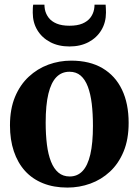

<svg xmlns="http://www.w3.org/2000/svg" viewBox="-20 -816 612 847"><path d="M24 -263Q24 -335 46.2 -388.5Q68.5 -442 106.8 -477.5Q145 -513 193.2 -530.8Q241.5 -548.5 294 -548.5Q376 -548.5 432.5 -515Q489 -481.5 518.2 -420.2Q547.5 -359 547.5 -274Q547.5 -201 525.2 -147.5Q503 -94 465 -58.8Q427 -23.5 378.5 -6Q330 11.5 277.5 11.5Q217 11.5 169.8 -7.5Q122.5 -26.5 90.2 -62.2Q58 -98 41 -148.8Q24 -199.5 24 -263ZM287.5 -37.5Q321.5 -37.5 344.2 -61.5Q367 -85.5 378.5 -135Q390 -184.5 390 -261Q390 -314.5 384.8 -358.2Q379.5 -402 367.5 -433.8Q355.5 -465.5 335.8 -482.5Q316 -499.5 286.5 -499.5Q252 -499.5 228.8 -475.8Q205.5 -452 193.5 -402.5Q181.5 -353 181.5 -275.5Q181.5 -222 187 -178.2Q192.5 -134.5 205 -103Q217.5 -71.5 237.8 -54.5Q258 -37.5 287.5 -37.5ZM286.5 -611Q238 -611 201.5 -630.2Q165 -649.5 144.8 -683Q124.5 -716.5 124.5 -760Q124.5 -769.5 124.8 -778.8Q125 -788 126.5 -795.5H176Q176 -791 176.5 -785.8Q177 -780.5 178 -774.5Q182 -754.5 194.5 -738Q207 -721.5 229.8 -712Q252.5 -702.5 286.5 -702.5Q321 -702.5 343.5 -712Q366 -721.5 378.5 -737.8Q391 -754 395 -774.5Q396 -780 396.5 -785.5Q397 -791 397 -795.5H446Q446.5 -788 447 -779Q447.5 -770 447.5 -760.5Q447.5 -717 427.2 -683.2Q407 -649.5 370.8 -630.2Q334.5 -611 286.5 -611Z"/></svg>

Font: Merriweather 72pt
Style: Bold
Weight: 700
Version: Version 2.100